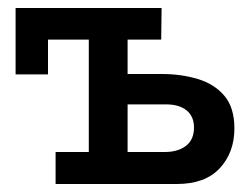

<svg xmlns="http://www.w3.org/2000/svg" viewBox="-20 -460 626 480"><path d="M384 -275Q433 -275 474.5 -262.5Q516 -250 541 -220.5Q566 -191 566 -139Q566 -79 529.5 -39.5Q493 0 422 0H119V-80H202V-361H100V-274H19V-440H384L383 -361H299V-275ZM392 -80Q425 -80 445 -95.5Q465 -111 465 -141Q465 -169 446.5 -184Q428 -199 396 -199H299V-80Z"/></svg>

Font: Podkova SemiBold
Style: Regular
Weight: 600
Designer: Ilya Yudin
Foundry: Cyreal (www.cyreal.org)
Version: Version 2.103